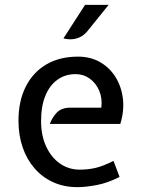

<svg xmlns="http://www.w3.org/2000/svg" viewBox="-20 -760 584 790"><path d="M298 10Q243 10 198.2 -10.5Q153.5 -31 121.8 -67.8Q90 -104.5 73 -154.2Q56 -204 56 -263Q56 -344 85.8 -403.2Q115.5 -462.5 170.5 -494.8Q225.5 -527 301 -527Q352.5 -527 392 -504.2Q431.5 -481.5 455.8 -442.2Q480 -403 485.8 -353.2Q491.5 -303.5 475 -250H185Q195.5 -278.5 214.8 -297.8Q234 -317 270 -317H397Q401.5 -355.5 388.2 -386.8Q375 -418 349.2 -436.5Q323.5 -455 291 -455Q249 -455 217 -432.5Q185 -410 167 -366.8Q149 -323.5 149 -262Q149 -202.5 169.8 -157.5Q190.5 -112.5 226.5 -87.2Q262.5 -62 308 -62Q342.5 -62 373.5 -69.2Q404.5 -76.5 447 -98L472 -32Q424 -7.5 379 1.2Q334 10 298 10ZM241 -602 330 -740H427L339 -631Q325.5 -615 309.2 -607.2Q293 -599.5 275.5 -598.5Q258 -597.5 241 -602Z"/></svg>

Font: Expletus Sans
Style: Regular
Weight: 400
Designer: Jasper de Waard
Foundry: Designtown
Version: Version 7.500